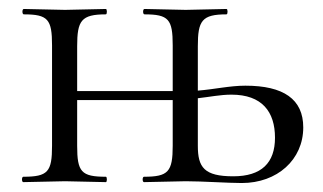

<svg xmlns="http://www.w3.org/2000/svg" viewBox="-20 -406 719 428"><path d="M519 2C598 2 656 -50 656 -122C656 -185 612 -215 527 -215C492 -215 459 -207 421 -204V-303C421 -360 430 -374 485 -374C488 -374 488 -386 485 -386L394 -384L302 -386C298 -386 298 -374 302 -374C356 -374 365 -363 365 -305V-203H152V-303C152 -360 161 -374 216 -374C219 -374 219 -386 216 -386L125 -384L33 -386C29 -386 29 -374 33 -374C87 -374 96 -363 96 -305V-81C96 -23 87 -12 32 -12C28 -12 28 0 32 0L125 -2L216 0C219 0 219 -12 216 -12C161 -12 152 -23 152 -81V-183H365V-81C365 -23 355 -12 301 -12C297 -12 297 0 301 0L394 -2C431 -2 488 2 519 2ZM421 -81V-187C448 -190 471 -195 496 -195C564 -195 593 -157 593 -99C593 -43 563 -13 500 -13C435 -13 421 -33 421 -81Z"/></svg>

Font: Cormorant Garamond
Style: Regular
Weight: 400
Designer: Christian Thalmann (Catharsis Fonts)
Foundry: Catharsis Fonts
Version: Version 4.002;Glyphs 3.4 (3410)